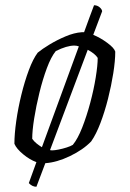

<svg xmlns="http://www.w3.org/2000/svg" viewBox="-20 -623 495 733"><path d="M119 90Q103 90 90 76L119 -4Q94 -13 68.5 -34Q43 -55 35 -74Q35 -111 42 -160.5Q49 -210 61.5 -261Q74 -312 90 -355Q106 -398 124 -422Q141 -436 169 -453Q197 -470 230 -484Q263 -498 292 -500H301Q312 -531 322 -557.5Q332 -584 339 -603Q351 -603 360 -595.5Q369 -588 370 -580L336 -490Q363 -479 389.5 -459.5Q416 -440 420 -426Q420 -391 412.5 -343.5Q405 -296 392.5 -246.5Q380 -197 363.5 -153.5Q347 -110 328 -83Q297 -51 247 -27Q197 -3 153 0ZM140 -61 281 -446Q272 -449 264 -449Q235 -449 193 -428Q175 -406 159 -363Q143 -320 130.5 -269Q118 -218 110.5 -171Q103 -124 103 -93Q110 -83 120 -75Q130 -67 140 -61ZM171 -50Q174 -49 180 -49Q188 -49 203.5 -52Q219 -55 234.5 -60Q250 -65 258 -70Q277 -93 294 -136.5Q311 -180 324.5 -230.5Q338 -281 345.5 -327.5Q353 -374 353 -402Q343 -418 315 -433Z"/></svg>

Font: Texturina Thin
Style: Italic
Weight: 100
Italic angle: -11°
Designer: Guillermo Torres Carreño
Foundry: Omnibus-Type
Version: Version 1.002; ttfautohint (v1.8.3)